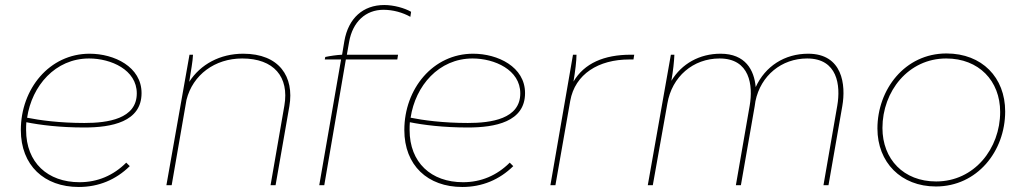

<svg xmlns="http://www.w3.org/2000/svg" viewBox="-20 -738 4089 765"><path d="M294 7C373 7 442 -22 497 -76L483 -90C432 -39 369 -12 297 -12C170 -12 84 -90 84 -220C84 -230 84 -241 85 -251C139 -240 219 -230 316 -230C424 -230 544 -252 544 -367C544 -472 435 -524 337 -524C177 -524 63 -384 63 -220C63 -79 156 7 294 7ZM88 -269C107 -396 200 -505 335 -505C422 -505 525 -460 525 -366C525 -264 409 -248 316 -248C218 -248 137 -259 88 -269Z M643 0H664L723 -340C748 -440 836 -505 945 -505C1071 -505 1133 -432 1113 -317L1058 0H1078L1133 -315C1153 -432 1093 -524 949 -524C857 -524 779 -482 734 -412C741 -458 748 -493 749 -520H735Z M1276 -511 1274 -501H1339L1252 0H1272L1358 -501H1563L1566 -520H1362L1371 -571C1385 -651 1437 -699 1508 -699C1546 -699 1585 -688 1615 -671L1618 -691C1592 -706 1549 -718 1511 -718C1427 -718 1368 -666 1352 -574L1343 -520C1321 -519 1295 -515 1276 -511Z M1822 7C1901 7 1970 -22 2025 -76L2011 -90C1960 -39 1897 -12 1825 -12C1698 -12 1612 -90 1612 -220C1612 -230 1612 -241 1613 -251C1667 -240 1747 -230 1844 -230C1952 -230 2072 -252 2072 -367C2072 -472 1963 -524 1865 -524C1705 -524 1591 -384 1591 -220C1591 -79 1684 7 1822 7ZM1616 -269C1635 -396 1728 -505 1863 -505C1950 -505 2053 -460 2053 -366C2053 -264 1937 -248 1844 -248C1746 -248 1665 -259 1616 -269Z M2173 0H2193L2252 -336C2271 -443 2365 -501 2487 -501H2504L2507 -520H2493C2387 -520 2308 -486 2265 -413C2272 -455 2277 -496 2277 -520H2263Z M2561 0H2581L2639 -325C2657 -433 2742 -505 2847 -505C2968 -505 2981 -398 2967 -317L2912 0H2932L2987 -315L2990 -335C3011 -437 3094 -505 3196 -505C3317 -505 3330 -398 3316 -317L3261 0H3281L3336 -315C3351 -400 3337 -524 3200 -524C3106 -524 3029 -474 2991 -391C2985 -459 2950 -524 2851 -524C2767 -524 2696 -484 2655 -416C2662 -456 2666 -493 2667 -520H2653Z M3709 5C3873 5 3985 -135 3985 -294C3985 -429 3893 -525 3751 -525C3585 -525 3476 -381 3476 -226C3476 -91 3570 5 3709 5ZM3710 -15C3580 -15 3496 -104 3496 -228C3496 -374 3599 -505 3750 -505C3880 -505 3965 -416 3965 -292C3965 -146 3862 -15 3710 -15Z"/></svg>

Font: Fixel Display Thin
Style: Italic
Weight: 100
Italic angle: -10°
Designer: AlfaBravo + MacPaw
Foundry: Kyrylo Tkachov, Marchela Mozhyna, Serhii Makarenko, Maria Weinstein, Zakhar Kryvoshyya
Version: Version 1.210;Glyphs 3.2 (3217)